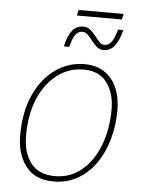

<svg xmlns="http://www.w3.org/2000/svg" viewBox="-55 -827 646 880"><g transform="rotate(5 268.0 -386.5)"><path d="M225 10Q139 10 96.5 -45.5Q54 -101 54 -189Q54 -294 89 -372.5Q124 -451 184.5 -494.5Q245 -538 320 -538Q375 -538 412.5 -512.5Q450 -487 469 -442.5Q488 -398 488 -341Q488 -270 470 -206.5Q452 -143 418 -94.5Q384 -46 335 -18Q286 10 225 10ZM228 -15Q300 -15 352.5 -59.5Q405 -104 433 -178Q461 -252 461 -342Q461 -416 425.5 -464.5Q390 -513 318 -513Q251 -513 197.5 -473Q144 -433 112.5 -360.5Q81 -288 81 -189Q81 -110 117.5 -62.5Q154 -15 228 -15ZM265 -757 271 -783H478L472 -757ZM218 -611Q229 -660 248 -684.5Q267 -709 300 -709Q318 -709 332 -697.5Q346 -686 357 -671.5Q368 -657 378.5 -645.5Q389 -634 401 -634Q420 -634 432.5 -648.5Q445 -663 459 -709H483Q471 -662 451.5 -636Q432 -610 398 -610Q382 -610 369 -621.5Q356 -633 345 -647.5Q334 -662 322.5 -673.5Q311 -685 297 -685Q280 -685 267 -670.5Q254 -656 243 -611Z"/></g></svg>

Font: Noto Sans Disp Thin
Style: Italic
Weight: 100
Italic angle: -12°
Designer: Monotype Design Team
Foundry: Monotype Imaging Inc.
Version: Version 2.000;GOOG;noto-source:20170915:90ef993387c0